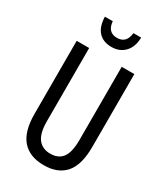

<svg xmlns="http://www.w3.org/2000/svg" viewBox="-224 -1014 971 1119"><g transform="rotate(30 261.0 -454.0)"><path d="M455 -224Q455 -103 406 -46.5Q357 10 262 10Q167 10 117 -47Q67 -104 67 -223V-714H151V-222Q151 -140 180 -103.5Q209 -67 262 -67Q316 -67 343 -103Q370 -139 370 -223V-714H455ZM383 -918Q382 -856 348.5 -820Q315 -784 259 -784Q204 -784 172.5 -817.5Q141 -851 139 -918H192Q198 -846 261 -846Q324 -846 331 -918Z"/></g></svg>

Font: Noto Sans Lao ExtraCondensed
Style: Regular
Weight: 400
Width: 2
Designer: Monotype Design Team
Foundry: Monotype Imaging Inc.
Version: Version 2.003; ttfautohint (v1.8.4.7-5d5b)